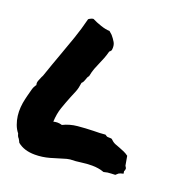

<svg xmlns="http://www.w3.org/2000/svg" viewBox="-133 -841 900 964"><g transform="rotate(20 316.5 -358.5)"><path d="M55.7 -36.1Q51.8 -40 48.8 -45.4Q45.9 -50.8 43.9 -59.6Q30.3 -76.2 22.5 -97.7Q14.6 -119.1 11.7 -142.1Q8.8 -165 10.7 -188.5Q12.7 -211.9 17.6 -232.4Q20.5 -242.2 22.5 -252.9Q27.3 -271.5 32.2 -289.6Q37.1 -307.6 46.9 -319.3Q43 -330.1 47.9 -342.8Q52.7 -355.5 57.6 -366.2Q59.6 -369.1 60.5 -371.6Q61.5 -374 62.5 -376Q74.2 -410.2 85.4 -441.9Q96.7 -473.6 107.4 -502.9Q127 -556.6 145 -608.4Q163.1 -660.2 177.7 -718.8Q185.5 -724.6 191.4 -726.6Q193.4 -727.5 196.3 -728.5Q199.2 -729.5 203.1 -729.5Q223.6 -718.8 251.5 -709.5Q279.3 -700.2 298.8 -700.2L315.4 -685.5Q328.1 -670.9 337.4 -654.8Q346.7 -638.7 342.8 -613.3Q336.9 -604.5 333 -602.5Q327.1 -580.1 320.3 -563Q313.5 -545.9 306.6 -530.3Q298.8 -512.7 292 -495.1Q285.2 -477.5 280.3 -452.1Q274.4 -445.3 272.9 -440.4Q271.5 -435.5 269.5 -430.7Q267.6 -424.8 264.6 -418.5Q261.7 -412.1 255.9 -407.2Q252 -377 244.1 -357.9Q236.3 -338.9 228.5 -320.3Q214.8 -286.1 203.1 -252.4Q191.4 -218.8 189.5 -175.8Q201.2 -178.7 210.9 -178.7Q223.6 -178.7 235.4 -174.8Q270.5 -192.4 312 -196.3Q353.5 -200.2 394.5 -201.2Q428.7 -201.2 458 -204.1Q467.8 -197.3 470.7 -196.8Q473.6 -196.3 480.5 -196.3Q483.4 -196.3 486.3 -196.3Q489.3 -196.3 494.1 -195.3Q507.8 -181.6 520.5 -176.3Q533.2 -170.9 547.9 -166Q560.5 -161.1 572.8 -155.8Q585 -150.4 596.7 -141.6L605.5 -91.8Q613.3 -81.1 612.3 -77.1Q612.3 -69.3 608.4 -63.5L610.4 -50.8Q591.8 -46.9 585.9 -42.5Q580.1 -38.1 573.2 -31.2Q562.5 -30.3 552.7 -30.3Q533.2 -30.3 512.7 -24.4Q483.4 -35.2 448.2 -35.2Q434.6 -35.2 420.4 -34.2Q406.2 -33.2 392.6 -31.2Q377.9 -29.3 363.3 -27.8Q348.6 -26.4 334 -26.4Q322.3 -24.4 317.4 -23.4Q312.5 -22.5 307.6 -20.5Q274.4 -9.8 235.8 1Q197.3 11.7 158.2 11.7Q100.6 11.7 65.4 -17.6Q61.5 -26.4 59.6 -29.3Q57.6 -32.2 55.7 -36.1Z"/></g></svg>

Font: Permanent Marker
Style: Regular
Weight: 400
Designer: Font Diner, Inc
Foundry: Font Diner, Inc
Version: Version 1.000